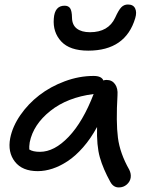

<svg xmlns="http://www.w3.org/2000/svg" viewBox="-20 -760 670 845"><path d="M368.2 -537.1Q287.1 -537.1 249.5 -577.6Q211.9 -618.2 216.8 -678.2Q220.7 -734.9 264.2 -734.9Q281.2 -734.9 288.8 -723.4Q296.4 -711.9 296.9 -682.1Q297.4 -649.9 318.4 -634Q339.4 -618.2 376 -618.2Q457 -618.2 486.8 -682.1Q502 -715.8 513.9 -728Q525.9 -740.2 543 -740.2Q566.4 -740.2 574.7 -723.1Q583 -706.1 575.2 -680.2Q532.7 -537.1 368.2 -537.1ZM146 -6.8Q78.1 -6.8 45.7 -48.3Q13.2 -89.8 24.9 -151.9Q35.2 -203.6 69.6 -253.4Q104 -303.2 153.1 -341.1Q202.1 -378.9 265.1 -402.3Q328.1 -425.8 392.1 -425.8Q426.8 -425.8 435.1 -405.8Q439.9 -408.2 449.2 -408.2Q473.1 -408.2 486.3 -389.6Q499.5 -371.1 497.1 -340.8Q490.2 -222.7 499 -154.1Q507.8 -85.4 548.8 -13.2Q557.6 4.4 555.2 21.7Q552.7 39.1 538.1 52Q523.4 64.9 502.9 64.9Q479 64.9 465.8 41Q434.1 -16.1 419.4 -67.6Q404.8 -119.1 407.2 -201.2Q379.4 -149.9 345.7 -111.6Q312 -73.2 277.8 -50.8Q243.7 -28.3 210.7 -17.6Q177.7 -6.8 146 -6.8ZM110.8 -133.8Q107.9 -114.3 108.9 -102.1Q125 -91.8 155.8 -91.8Q219.2 -91.8 282.2 -158Q345.2 -224.1 392.1 -346.2Q276.4 -331.5 201.4 -271.7Q126.5 -211.9 110.8 -133.8Z"/></svg>

Font: Shantell Sans Irregular Bouncy
Style: Italic
Weight: 400
Italic angle: -11.31°
Designer: Stephen Nixon, Anya Danilova, Shantell Martin
Foundry: Arrow Type
Version: Version 1.006;[9816181b4]